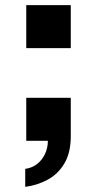

<svg xmlns="http://www.w3.org/2000/svg" viewBox="-20 -547 374 746"><path d="M78 179V109Q103 106 123 91Q143 76 154.5 52Q166 28 166 0H82V-167H255V-18Q255 46 230.5 87.5Q206 129 165.5 151Q125 173 78 179ZM82 -360V-527H255V-360Z"/></svg>

Font: Archivo SemiBold ExtraBold
Style: Regular
Weight: 800
Version: Version 2.001